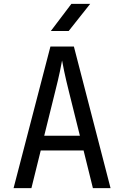

<svg xmlns="http://www.w3.org/2000/svg" viewBox="-20 -970 640 990"><path d="M50 0 240 -730H361L550 0H459L411 -194H190L142 0ZM208 -270H392L336 -495Q320 -559 311 -602Q302 -645 300 -658Q298 -645 289 -602Q280 -559 264 -496ZM242 -810 348 -950H445L334 -810Z"/></svg>

Font: JetBrains Mono Zero
Style: Regular-Zero
Weight: 400
Designer: Philipp Nurullin, Konstantin Bulenkov
Foundry: JetBrains
Version: Version 2.211